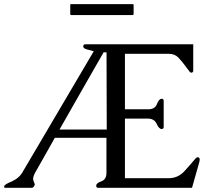

<svg xmlns="http://www.w3.org/2000/svg" viewBox="-65 -897 1029 917"><path d="M275.4 -877.4H568.4Q573.2 -877.4 573.2 -872.6V-830.6Q573.2 -825.2 568.4 -825.2H275.4Q270.5 -825.2 270.5 -830.6V-872.6Q270.5 -877.4 275.4 -877.4ZM444.8 -278.3 443.8 -647H429.7Q387.7 -572.8 324.2 -462.6Q260.7 -352.5 219.2 -278.3ZM531.7 -45.9H740.7Q785.6 -45.9 817.1 -80.8Q848.6 -115.7 864.7 -135.3Q873.5 -146 878.4 -146Q888.7 -146 888.7 -135.7Q888.7 -129.4 887.7 -125.5L852.1 0H403.3Q394.5 0 394.5 -10.3Q394.5 -22.5 418.9 -31Q443.4 -39.6 443.4 -71.3V-238.8H196.8Q173.3 -196.8 149.7 -155Q126 -113.3 102.5 -71.8Q98.1 -64 95.2 -54.2Q93.3 -48.8 93.3 -43Q93.3 -40.5 93.8 -38.1Q94.7 -31.7 97.2 -27.6Q99.6 -23.4 100.6 -19Q101.1 -17.6 101.1 -16.1Q101.1 -15.1 100.6 -13.7Q100.1 -12.7 99.6 -11.7Q99.1 -10.7 99.1 -10.3Q93.8 0 86.9 0H-38.6Q-43.9 0 -45.4 -2.9V-5.4Q-45.4 -7.3 -43.9 -10.3Q-40 -15.6 -25.9 -22.9Q-17.6 -26.4 -8.5 -30.5Q0.5 -34.7 9.8 -40.5Q29.3 -53.2 40.5 -71.3L382.8 -652.3Q363.8 -656.7 348.1 -661.6Q332.5 -666.5 332.5 -675.3Q332.5 -685.5 342.8 -685.5H857.9V-560.1Q857.9 -549.8 847.7 -549.8Q842.8 -549.8 829.6 -569.3Q805.2 -603 787.4 -621.6Q769.5 -640.1 740.7 -640.1H531.7V-375H643.6Q674.8 -375 684.6 -400.1Q694.3 -425.3 707 -425.3Q716.8 -425.3 716.8 -415V-291Q716.8 -280.8 707 -280.8Q694.3 -280.8 683.1 -305.7Q671.9 -330.6 640.6 -330.6H531.7Z"/></svg>

Font: Caudex
Style: Regular
Weight: 400
Version: Version 1.04